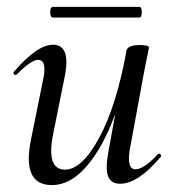

<svg xmlns="http://www.w3.org/2000/svg" viewBox="-20 -525 508 558"><path d="M134 -474Q126 -474 126 -489.5Q126 -505 134 -505H385Q392 -505 392 -489.5Q392 -474 385 -474ZM439 -77Q441 -79 444 -78Q447 -77 448 -74Q449 -71 447 -69Q381 9 329 9Q302 9 294 -13Q286 -35 295 -84L315 -194Q279 -96 231.5 -41.5Q184 13 131 13Q43 13 70 -119L106 -297Q117 -351 90 -351Q71 -351 29 -309Q25 -305 21 -309Q17 -313 21 -317Q88 -395 134 -395Q188 -395 167 -297L135 -138Q113 -32 169 -32Q218 -32 268 -124Q318 -216 347 -374V-377Q350 -394 387 -394Q413 -394 413 -387Q413 -385 410.5 -374Q408 -363 404.5 -345Q401 -327 398 -312L357 -89Q348 -33 374 -33Q398 -33 439 -77Z"/></svg>

Font: Cormorant Infant Book
Style: Italic
Weight: 500
Italic angle: -10°
Designer: Christian Thalmann (Catharsis Fonts)
Version: Version 1.000;PS 002.000;hotconv 1.0.88;makeotf.lib2.5.64775